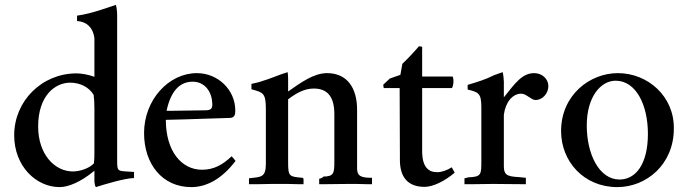

<svg xmlns="http://www.w3.org/2000/svg" viewBox="-20 -753 2812 785"><path d="M528 -50C462 -55 459 -47 459 -95V-688C459 -707 457 -721 454 -733C421 -723 359 -698 295 -689V-667C359 -663 366 -604 366 -593V-439C341 -448 313 -453 293 -453C151 -453 38 -340 38 -200C38 -73 128 12 224 12C259 12 311 -9 366 -55V-10C367 -1 368 6 372 12C403 2 492 -25 528 -25ZM364 -85C344 -64 306 -52 278 -52C205 -52 136 -120 136 -236C136 -363 206 -415 267 -415C306 -415 343 -398 363 -365C365 -348 366 -332 366 -309V-137C366 -115 366 -101 364 -85Z M927 -114C890 -79 854 -59 806 -59C722 -59 658 -135 658 -263C761 -265 869 -270 924 -271C939 -274 942 -284 942 -301C942 -386 871 -454 785 -454C669 -454 569 -344 569 -209C569 -83 643 12 762 12C824 12 887 -21 943 -95C938 -102 933 -108 927 -114ZM768 -419C817 -419 848 -378 848 -325C848 -308 841 -302 818 -302C772 -302 728 -300 683 -300H661C679 -383 716 -419 768 -419Z M1501 0V-26C1450 -26 1442 -36 1440 -62V-304C1440 -393 1400 -454 1317 -454C1264 -454 1212 -417 1158 -379V-433C1158 -443 1157 -451 1156 -458C1119 -447 1089 -432 1038 -417L1008 -410V-388C1056 -375 1067 -373 1067 -306V-83C1067 -26 1046 -30 998 -24V0H1040C1056 0 1072 -1 1093 -1H1154C1168 -1 1181 0 1196 0H1221V-22L1218 -26C1162 -31 1158 -30 1158 -92V-347C1190 -371 1223 -391 1263 -391C1321 -391 1347 -355 1347 -286V-92C1347 -43 1344 -32 1302 -31C1299 -26 1293 -24 1285 -22V0H1316C1344 0 1371 -1 1405 -1H1436C1450 -1 1463 0 1477 0Z M1839 -47 1827 -69C1808 -57 1787 -49 1767 -49C1732 -49 1708 -70 1706 -128V-393H1828C1832 -400 1834 -411 1834 -421C1834 -428 1833 -435 1831 -440H1706V-562C1702 -562 1697 -563 1693 -564C1669 -536 1647 -513 1625 -492L1617 -447L1574 -432L1547 -407C1547 -403 1548 -398 1549 -393H1614C1614 -299 1615 -204 1615 -110V-99C1615 -27 1649 11 1716 11C1751 11 1799 -13 1839 -47Z M2040 -420C2039 -435 2038 -448 2035 -458L2001 -446C1963 -427 1935 -419 1892 -406V-387C1934 -376 1948 -374 1948 -316V-95C1948 -39 1948 -30 1895 -28L1879 -24V0H1921C1948 0 1969 -1 1995 -1C2037 -1 2071 0 2107 0H2130V-26L2101 -29C2049 -31 2040 -41 2040 -75V-94V-284C2047 -336 2076 -370 2111 -370C2132 -370 2152 -344 2170 -344C2197 -344 2222 -370 2222 -401C2222 -430 2197 -454 2164 -454C2114 -454 2085 -411 2040 -355Z M2506 -454C2391 -454 2274 -364 2274 -217C2274 -94 2366 12 2504 12C2622 12 2735 -80 2735 -227C2737 -358 2630 -454 2506 -454ZM2497 -423C2581 -423 2629 -323 2629 -206C2629 -80 2578 -19 2513 -19C2430 -19 2379 -122 2379 -240C2379 -357 2436 -423 2497 -423Z"/></svg>

Font: Sibila
Style: Regular
Weight: 400
Designer: Stefan Peev
Foundry: Context Ltd
Version: Version 1.000